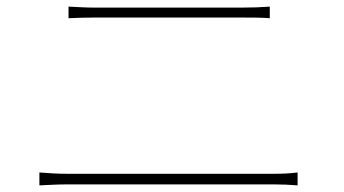

<svg xmlns="http://www.w3.org/2000/svg" viewBox="-20 -643 1040 580"><path d="M187 -623V-588C214 -589 235 -590 266 -590C308 -590 663 -590 709 -590C740 -590 769 -590 795 -588V-623C769 -621 741 -620 709 -620C662 -620 308 -620 266 -620C235 -620 214 -622 187 -623ZM99 -122V-83C128 -84 150 -86 183 -86C235 -86 754 -86 807 -86C831 -86 855 -85 879 -83V-122C855 -119 833 -118 807 -118C754 -118 235 -118 183 -118C150 -118 128 -120 99 -122Z"/></svg>

Font: Noto Sans JP Thin
Style: Regular
Weight: 100
Designer: Ryoko NISHIZUKA 西塚涼子 (kana, bopomofo & ideographs); Paul D. Hunt (Latin, Greek & Cyrillic); Sandoll Communications 산돌커뮤니
Foundry: Adobe
Version: Version 2.004;hotconv 1.0.118;makeotfexe 2.5.65603